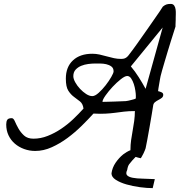

<svg xmlns="http://www.w3.org/2000/svg" viewBox="-20 -806 916 978"><path d="M757.8 152.3Q729.5 152.3 692.9 147.5Q656.2 142.6 624 133.3Q591.8 124 569.8 109.9Q547.9 95.7 547.9 77.1Q551.8 47.9 568.8 22.9Q585.9 -2 607.4 -19.5Q625 -33.2 644.5 -41V-43.9Q644.5 -68.4 647.9 -92.8Q651.4 -117.2 655.8 -141.1Q660.2 -165 663.6 -189.9Q667 -214.8 667 -240.2Q634.8 -240.2 611.3 -237.3Q587.9 -234.4 565.4 -231.4Q543 -228.5 517.6 -227.1Q492.2 -225.6 456.1 -227.5Q429.7 -198.2 396 -165Q362.3 -131.8 324.2 -103.5Q286.1 -75.2 244.1 -56.2Q202.1 -37.1 159.2 -37.1Q129.9 -37.1 103 -46.9Q76.2 -56.6 55.7 -74.2Q35.2 -91.8 23.4 -116.7Q11.7 -141.6 11.7 -171.9Q11.7 -187.5 17.1 -195.8Q22.5 -204.1 40 -204.1Q48.8 -204.1 55.7 -188Q62.5 -171.9 73.7 -151.9Q85 -131.8 102.5 -115.7Q120.1 -99.6 150.4 -99.6Q187.5 -99.6 223.1 -113.8Q258.8 -127.9 291.5 -149.9Q324.2 -171.9 353 -199.2Q381.8 -226.6 405.3 -252.9Q402.3 -277.3 387.7 -289.1Q373 -300.8 356.9 -312.5Q340.8 -324.2 328.1 -343.8Q315.4 -363.3 315.4 -405.3Q315.4 -464.8 351.6 -498.5Q387.7 -532.2 450.2 -532.2Q468.8 -532.2 486.8 -528.3Q504.9 -524.4 523.4 -519Q542 -513.7 560.1 -509.8Q578.1 -505.9 596.7 -505.9Q608.4 -505.9 615.7 -508.8Q623 -511.7 628.9 -517.6Q634.8 -523.4 641.6 -533.2Q648.4 -543 659.2 -556.6Q665 -564.5 677.2 -581.5Q689.5 -598.6 704.1 -619.6Q718.8 -640.6 735.4 -664.1Q752 -687.5 766.6 -709Q781.2 -730.5 793 -747.1Q804.7 -763.7 809.6 -772.5Q820.3 -781.2 829.1 -783.7Q837.9 -786.1 849.6 -786.1Q861.3 -786.1 867.2 -777.8Q873 -769.5 874.5 -757.8Q876 -746.1 875.5 -733.9Q875 -721.7 875 -714.8V-705.1Q875 -699.2 874.5 -692.4Q874 -685.5 874 -678.7V-670.9Q871.1 -661.1 864.7 -641.6Q858.4 -622.1 850.6 -597.2Q842.8 -572.3 834.5 -544.9Q826.2 -517.6 818.8 -492.2Q811.5 -466.8 805.7 -447.3Q799.8 -427.7 797.9 -418Q796.9 -413.1 794.9 -402.3Q793 -391.6 791 -379.4Q789.1 -367.2 787.1 -356.4Q785.2 -345.7 785.2 -341.8Q793.9 -339.8 802.7 -335.9Q811.5 -332 811.5 -323.2Q811.5 -313.5 804.2 -307.6Q796.9 -301.8 787.1 -296.9Q777.3 -292 769 -285.2Q760.7 -278.3 759.8 -265.6Q757.8 -253.9 752.9 -223.1Q748 -192.4 741.7 -157.7Q735.4 -123 730 -92.8Q724.6 -62.5 721.7 -50.8Q720.7 -47.9 717.8 -40Q714.8 -32.2 710.9 -24.4Q707 -16.6 703.1 -9.8Q699.2 -2.9 697.3 0Q682.6 -2.9 670.9 -6.8Q662.1 2.9 654.3 10.7Q645.5 20.5 638.2 30.3Q630.9 40 627.9 59.6Q619.1 78.1 627.4 86.9Q635.7 95.7 656.2 99.6Q676.8 103.5 706.5 104Q736.3 104.5 768.6 106.4ZM353.5 -418Q353.5 -404.3 363.3 -386.7Q373 -369.1 387.7 -353.5Q402.3 -337.9 418.9 -327.1Q435.5 -316.4 450.2 -316.4Q463.9 -316.4 482.4 -333Q501 -349.6 518.1 -371.6Q535.2 -393.6 546.9 -414.1Q558.6 -434.6 558.6 -442.4Q558.6 -459 547.4 -467.3Q536.1 -475.6 521 -479Q505.9 -482.4 489.3 -482.4H461.9Q448.2 -482.4 429.2 -480Q410.2 -477.5 393.6 -470.7Q377 -463.9 365.2 -451.2Q353.5 -438.5 353.5 -418ZM646.5 -467.8Q668 -442.4 686.5 -413.1Q705.1 -383.8 721.7 -353.5L808.6 -666ZM627.9 -418.9Q616.2 -418.9 595.2 -402.3Q574.2 -385.7 553.7 -363.8Q533.2 -341.8 517.6 -319.8Q502 -297.9 502 -287.1Q507.8 -287.1 524.9 -287.6Q542 -288.1 561 -288.6Q580.1 -289.1 597.2 -290Q614.3 -291 621.1 -291Q625 -291 633.3 -293Q641.6 -294.9 649.4 -296.9Q657.2 -298.8 663.6 -300.8Q669.9 -302.7 670.9 -303.7Q671.9 -303.7 671.9 -309.6V-320.3Q671.9 -328.1 669.4 -344.7Q667 -361.3 661.6 -377.9Q656.2 -394.5 647.9 -406.7Q639.6 -418.9 627.9 -418.9Z"/></svg>

Font: La Belle Aurore
Style: Regular
Weight: 400
Version: Version 1.001 2001